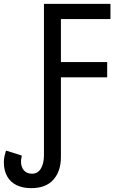

<svg xmlns="http://www.w3.org/2000/svg" viewBox="-37 -734 617 996"><path d="M125 242Q80 242 48 226Q16 210 -0.5 179.5Q-17 149 -17 108Q-17 91 -13.5 75.5Q-10 60 -6 47L76 73Q75 80 73.5 88Q72 96 72 105Q72 131 86.5 149Q101 167 129 167Q159 167 175 140.5Q191 114 191 71V-714H536V-635H279V-412H519V-333H279V81Q279 154 240 198Q201 242 125 242Z"/></svg>

Font: Noto Sans Display
Style: Regular
Weight: 400
Designer: Monotype Design Team
Foundry: Monotype Imaging Inc.
Version: Version 2.003